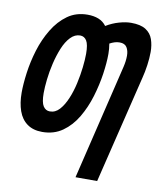

<svg xmlns="http://www.w3.org/2000/svg" viewBox="-82 -604 723 856"><g transform="rotate(10 280.0 -176.5)"><path d="M318 185 432 -289Q437 -310 443.5 -337Q450 -364 450 -388Q450 -411 440.5 -426Q431 -441 408 -441Q396 -441 385 -437.5Q374 -434 363 -428Q365 -416 366 -404.5Q367 -393 367 -382Q367 -342 359.5 -290.5Q352 -239 336 -186Q320 -133 293.5 -88Q267 -43 228 -15.5Q189 12 136 12Q95 12 68 -7.5Q41 -27 28.5 -62.5Q16 -98 16 -145Q16 -184 23 -235.5Q30 -287 46 -339.5Q62 -392 89.5 -437.5Q117 -483 155.5 -510.5Q194 -538 246 -538Q274 -538 295.5 -529.5Q317 -521 331 -502Q359 -519 389 -527.5Q419 -536 443 -536Q486 -536 509.5 -521Q533 -506 542 -480Q551 -454 551 -423Q551 -395 546.5 -363Q542 -331 535 -304L416 185ZM154 -84Q179 -84 197.5 -104.5Q216 -125 230 -158Q244 -191 252.5 -229.5Q261 -268 265 -303.5Q269 -339 269 -365Q269 -407 258.5 -424Q248 -441 229 -441Q205 -441 185.5 -420.5Q166 -400 152.5 -367Q139 -334 130 -296Q121 -258 117 -222Q113 -186 113 -160Q113 -118 124 -101Q135 -84 154 -84Z"/></g></svg>

Font: Ubuntu Sans Mono SemiBold
Style: Italic
Weight: 600
Italic angle: -13.5°
Monospace: yes
Designer: Dalton Maag Ltd
Foundry: Dalton Maag Ltd
Version: Version 1.006